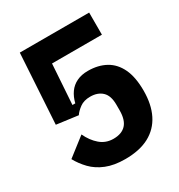

<svg xmlns="http://www.w3.org/2000/svg" viewBox="-169 -813 877 940"><g transform="rotate(-30 270.0 -343.0)"><path d="M472 -698V-573H190L175 -347H191Q199 -380 216 -404Q233 -428 260 -441Q287 -454 323 -454Q381 -454 423.5 -430.5Q466 -407 489 -358.5Q512 -310 512 -234Q512 -156 484.5 -101Q457 -46 403 -17Q349 12 267 12Q205 12 160.5 -6Q116 -24 86.5 -54.5Q57 -85 38 -120L141 -200Q161 -157 192.5 -130Q224 -103 267 -103Q314 -103 338 -129Q362 -155 362 -209V-241Q362 -292 337 -315.5Q312 -339 270 -339Q234 -339 211 -322Q188 -305 177 -288L56 -304L80 -698Z"/></g></svg>

Font: IBM Plex Sans Condensed
Style: Bold
Weight: 700
Width: 3
Designer: Mike Abbink, Paul van der Laan, Pieter van Rosmalen
Foundry: Bold Monday
Version: Version 3.201